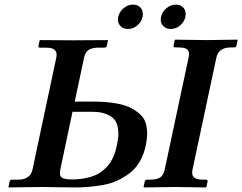

<svg xmlns="http://www.w3.org/2000/svg" viewBox="-20 -822 1063 843"><path d="M506.6 -710.2Q494.1 -725.6 499 -748Q503.9 -770.5 522.9 -786.1Q542 -801.8 564.5 -801.8Q586.9 -801.8 598.9 -786.1Q610.8 -770.5 606 -748Q601.1 -725.6 582.8 -710.2Q564.5 -694.8 541.7 -694.8Q519 -694.8 506.6 -710.2ZM694.6 -710.2Q682.1 -725.6 687 -748Q691.9 -770.5 710.9 -786.1Q730 -801.8 752.4 -801.8Q774.9 -801.8 786.9 -786.1Q798.8 -770.5 793.9 -748Q789.1 -725.6 770.8 -710.2Q752.4 -694.8 729.7 -694.8Q707 -694.8 694.6 -710.2ZM825.2 -77.1Q820.3 -55.2 830.8 -44.2Q841.3 -33.2 871.1 -33.2H885.3Q893.1 -33.2 891.1 -23.9L886.2 -1L883.8 1Q784.2 -1 748 -1L611.8 1L610.4 -1L615.2 -23.9Q617.2 -32.7 625 -33.2H639.2Q668.9 -33.2 683.6 -43.2Q698.2 -53.2 703.1 -77.1L808.1 -569.8Q812 -585.4 808.3 -595.5Q804.7 -605.5 793.7 -609.6Q782.7 -613.8 762.7 -613.8H748.5Q740.7 -613.8 742.2 -622.1L747.1 -646L749.5 -647.9Q846.2 -646 885.3 -646L1022 -647.9L1023.4 -646L1018.1 -622.1Q1016.6 -614.3 1008.3 -613.8H994.6Q939.5 -613.8 930.2 -569.8ZM227.1 -568.8Q231.9 -590.8 221.4 -601.8Q210.9 -612.8 181.2 -612.8H155.3Q147.5 -612.8 148.9 -621.1L154.3 -645L156.2 -646Q267.1 -645 303.2 -645L452.1 -646L454.1 -645L449.2 -621.1Q447.8 -613.3 439.5 -612.8H413.1Q383.3 -612.8 368.7 -602.5Q354 -592.3 349.1 -568.8L308.1 -376H385.7Q444.8 -376 489.3 -368.2Q533.7 -360.4 559.8 -345.5Q585.9 -330.6 601.8 -313.2Q617.7 -295.9 622.3 -272.5Q627 -249 626 -228.5Q625 -208 620.1 -183.1Q611.3 -142.6 593 -111.6Q574.7 -80.6 548.3 -61Q522 -41.5 493.9 -28.6Q465.8 -15.6 430.4 -9.5Q395 -3.4 366.5 -1.2Q337.9 1 302.7 1Q283.7 1 231.7 0Q179.7 -1 166 -1L18.6 1L17.1 -1L22 -23.9Q23.9 -32.7 32.2 -33.2H58.1Q113.3 -33.2 122.6 -77.1ZM298.3 -331.1 246.1 -84Q242.7 -67.4 243.4 -56.4Q244.1 -45.4 256.3 -39.8Q268.6 -34.2 295.4 -34.2Q326.7 -34.2 353 -39.3Q379.4 -44.4 398.2 -52.7Q417 -61 432.1 -73.5Q447.3 -85.9 457 -98.4Q466.8 -110.8 474.4 -126.7Q481.9 -142.6 485.8 -155.3Q489.7 -168 492.7 -183.1Q497.6 -205.1 499.3 -221.9Q501 -238.8 497.6 -260.5Q494.1 -282.2 482.9 -296.6Q471.7 -311 447 -321Q422.4 -331.1 385.3 -331.1Z"/></svg>

Font: Linux Libertine Slanted
Style: Semibold Slanted
Weight: 600
Designer: Philipp H. Poll
Foundry: Philipp H. Poll
Version: Version 5.1.1